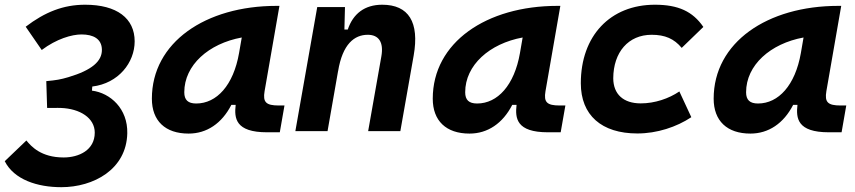

<svg xmlns="http://www.w3.org/2000/svg" viewBox="-32 -547 3568 801"><path d="M223.6 233.9C358.4 233.9 495.6 159.7 499 9.3C501.5 -93.3 428.7 -159.2 351.6 -168.9L353 -186C462.4 -199.2 529.8 -286.1 529.8 -374.5C529.8 -470.7 455.6 -527.3 323.2 -527.3C231.9 -527.3 155.3 -496.6 75.2 -435.5L142.1 -338.4C203.6 -384.8 267.6 -403.3 308.1 -403.3C356.9 -403.3 392.6 -385.3 393.1 -339.4C393.6 -291.5 351.6 -254.4 253.4 -225.1C220.2 -215.3 203.1 -212.4 161.1 -208.5L164.6 -96.7C175.3 -96.7 184.1 -96.7 191.4 -96.7C204.1 -96.7 213.4 -97.2 221.2 -96.7C302.2 -93.8 363.3 -54.7 363.3 6.3C363.3 79.6 296.9 109.9 233.4 109.9C138.7 109.9 97.7 63 78.1 39.1L-12.2 125.5C26.9 202.6 124 233.9 223.6 233.9Z M754.9 10.3C830.6 10.3 893.6 -32.2 933.1 -109.4H951.2C944.8 -54.2 949.7 4.9 1082 4.9H1135.3L1154.8 -106.9H1131.3C1077.6 -106.9 1064 -120.6 1071.8 -166.5L1133.8 -522.5H1121.6C825.2 -522.5 601.6 -370.1 601.6 -135.3C601.6 -43 657.2 10.3 754.9 10.3ZM786.6 -115.2C752.4 -115.2 736.8 -129.9 736.8 -162.1C736.8 -275.4 838.4 -365.2 976.6 -390.6L965.3 -325.7C941.9 -191.4 872.1 -115.2 786.6 -115.2Z M1200.2 0H1334.5L1378.4 -250.5V-249.5C1397 -363.8 1446.8 -401.9 1502.4 -401.9C1547.9 -401.9 1569.3 -371.1 1559.1 -312.5L1503.9 0H1638.2L1693.8 -315.4C1718.3 -454.6 1672.9 -527.3 1562.5 -527.3C1489.3 -527.3 1440.9 -489.7 1418.9 -423.8H1404.8L1407.2 -517.6H1291.5Z M1926.8 10.3C2002.4 10.3 2065.4 -32.2 2105 -109.4H2123C2116.7 -54.2 2121.6 4.9 2253.9 4.9H2307.1L2326.7 -106.9H2303.2C2249.5 -106.9 2235.8 -120.6 2243.7 -166.5L2305.7 -522.5H2293.5C1997.1 -522.5 1773.4 -370.1 1773.4 -135.3C1773.4 -43 1829.1 10.3 1926.8 10.3ZM1958.5 -115.2C1924.3 -115.2 1908.7 -129.9 1908.7 -162.1C1908.7 -275.4 2010.3 -365.2 2148.4 -390.6L2137.2 -325.7C2113.8 -191.4 2043.9 -115.2 1958.5 -115.2Z M2641.1 -115.7C2568.8 -115.7 2526.9 -153.8 2526.4 -220.2C2526.9 -329.6 2589.8 -401.9 2686.5 -401.9C2742.7 -401.9 2780.3 -385.3 2812 -347.2L2902.3 -434.6C2857.9 -499.5 2797.4 -527.3 2700.2 -527.3C2513.7 -527.3 2391.1 -397.5 2391.1 -199.7C2391.1 -66.9 2477.1 9.8 2627 9.8C2709 9.8 2790.5 -17.1 2852.1 -58.1L2802.2 -165.5C2758.3 -135.7 2699.7 -115.7 2641.1 -115.7Z M3098.6 10.3C3174.3 10.3 3237.3 -32.2 3276.9 -109.4H3294.9C3288.6 -54.2 3293.5 4.9 3425.8 4.9H3479L3498.5 -106.9H3475.1C3421.4 -106.9 3407.7 -120.6 3415.5 -166.5L3477.5 -522.5H3465.3C3168.9 -522.5 2945.3 -370.1 2945.3 -135.3C2945.3 -43 3001 10.3 3098.6 10.3ZM3130.4 -115.2C3096.2 -115.2 3080.6 -129.9 3080.6 -162.1C3080.6 -275.4 3182.1 -365.2 3320.3 -390.6L3309.1 -325.7C3285.6 -191.4 3215.8 -115.2 3130.4 -115.2Z"/></svg>

Font: Cascadia Mono NF
Style: Bold Italic
Weight: 700
Italic angle: -10°
Monospace: yes
Designer: Aaron Bell
Foundry: Saja Typeworks
Version: Version 2404.023